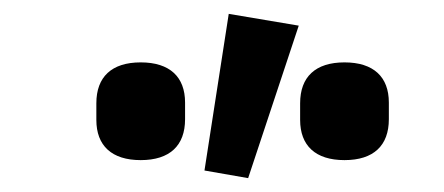

<svg xmlns="http://www.w3.org/2000/svg" viewBox="-20 -836 640 277"><path d="M183 -605C225 -605 247 -626 247 -664V-688C247 -725 225 -746 183 -746C141 -746 119 -725 119 -687V-663C119 -626 141 -605 183 -605ZM411 -799 310 -816 275 -590 338 -579ZM477 -605C519 -605 541 -626 541 -664V-688C541 -725 519 -746 477 -746C435 -746 413 -725 413 -687V-663C413 -626 435 -605 477 -605Z"/></svg>

Font: LVC Sans
Style: Bold
Weight: 700
Designer: Mike Abbink, Paul van der Laan, Pieter van Rosmalen
Foundry: Bold Monday
Version: Version 3.0